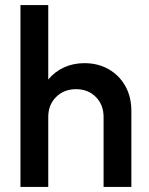

<svg xmlns="http://www.w3.org/2000/svg" viewBox="-20 -740 591 760"><path d="M61 0V-720H171V-425Q196 -456 233 -473Q270 -490 314 -490Q368 -490 410 -466Q452 -442 476 -399.5Q500 -357 500 -301V0H390V-277Q390 -325 359.5 -356Q329 -387 281 -387Q233 -387 202 -356Q171 -325 171 -277V0Z"/></svg>

Font: Outfit Medium
Style: Regular
Weight: 500
Designer: Rodrigo Fuenzalida
Foundry: fragTYPE
Version: Version 1.100; ttfautohint (v1.8.4.7-5d5b);gftools[0.9.27]